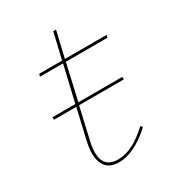

<svg xmlns="http://www.w3.org/2000/svg" viewBox="-130 -571 595 655"><g transform="rotate(-30 167.5 -243.0)"><path d="M327 -381H163L131 -240H304V-230H128L100 -108Q75 -3 152 -3Q209 -3 273 -64L280 -57Q210 7 150 7Q107 7 92 -24Q77 -55 89 -109L117 -230H29V-240H119L152 -381H61L64 -391H154L178 -493H189L165 -391H329Z"/></g></svg>

Font: EauTestInfant Hairline
Style: Italic
Weight: 250
Italic angle: -12°
Designer: Christian Thalmann (Catharsis Fonts)
Version: Version 0.001;PS 000.001;hotconv 1.0.88;makeotf.lib2.5.64775